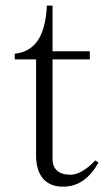

<svg xmlns="http://www.w3.org/2000/svg" viewBox="-20 -658 399 694"><path d="M33.2 -443.4H110.4V-96.7Q110.4 -40 137.7 -9.8Q164.1 17.6 210 16.6Q247.1 16.6 278.3 -3.9Q311.5 -26.4 335.9 -70.3L324.2 -78.1Q302.7 -54.7 281.2 -42Q256.8 -26.4 235.4 -26.4Q203.1 -26.4 186.5 -41Q169.9 -55.7 169.9 -83V-443.4H304.7V-472.7H169.9V-637.7H149.4Q145.5 -552.7 115.2 -509.8Q85.9 -468.8 33.2 -463.9Z"/></svg>

Font: Batang
Style: Regular
Weight: 400
Version: Version 2.21